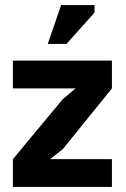

<svg xmlns="http://www.w3.org/2000/svg" viewBox="-20 -740 498 760"><path d="M31 0ZM31 -110 228 -347 279 -390H31V-500H423V-390L228 -149L178 -110H423V0H31ZM222 -720H354V-690L243 -566H169Z"/></svg>

Font: PT Sans
Style: Bold
Weight: 700
Version: Version 2.003W OFL; ttfautohint (v1.6)